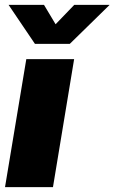

<svg xmlns="http://www.w3.org/2000/svg" viewBox="-20 -764 467 784"><path d="M0.5 0 87.4 -522.5H282.7L196.3 0ZM159.7 -744.1 207 -665 283.2 -744.1H426.8V-743.2L265.1 -585H122.6L15.6 -743.2V-744.1Z"/></svg>

Font: Inter 28pt Black
Style: Italic
Weight: 900
Italic angle: -9.3988°
Designer: Rasmus Andersson
Foundry: rsms
Version: Version 4.001;git-66647c0bb